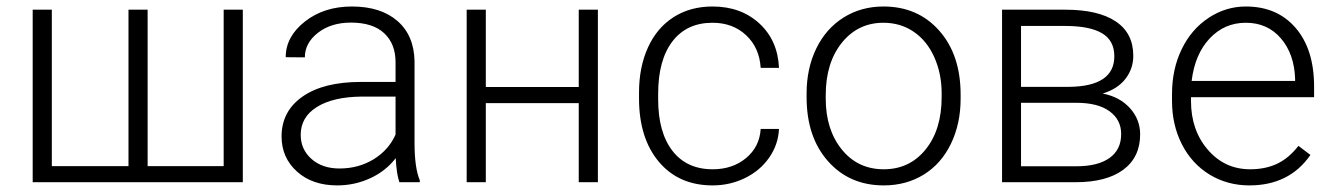

<svg xmlns="http://www.w3.org/2000/svg" viewBox="-20 -558 4082 588"><path d="M138.7 -528.3V-49.3H373.5V-528.3H432.1V-49.3H665V-528.3H723.6V0H80.1V-528.3Z M1203.1 0Q1194.3 -24.9 1191.9 -73.7Q1161.1 -33.7 1113.5 -12Q1065.9 9.8 1012.7 9.8Q936.5 9.8 889.4 -32.7Q842.3 -75.2 842.3 -140.1Q842.3 -217.3 906.5 -262.2Q970.7 -307.1 1085.4 -307.1H1191.4V-367.2Q1191.4 -423.8 1156.5 -456.3Q1121.6 -488.8 1054.7 -488.8Q993.7 -488.8 953.6 -457.5Q913.6 -426.3 913.6 -382.3L855 -382.8Q855 -445.8 913.6 -491.9Q972.2 -538.1 1057.6 -538.1Q1146 -538.1 1197 -493.9Q1248 -449.7 1249.5 -370.6V-120.6Q1249.5 -43.9 1265.6 -5.9V0ZM1019.5 -42Q1078.1 -42 1124.3 -70.3Q1170.4 -98.6 1191.4 -146V-262.2H1086.9Q999.5 -261.2 950.2 -230.2Q900.9 -199.2 900.9 -145Q900.9 -100.6 933.8 -71.3Q966.8 -42 1019.5 -42Z M1811 0H1752.4V-242.2H1467.8V0H1409.2V-528.3H1467.8V-291.5H1752.4V-528.3H1811Z M2162.6 -39.6Q2223.6 -39.6 2264.9 -74Q2306.2 -108.4 2309.6 -163.1H2365.7Q2363.3 -114.7 2335.4 -75Q2307.6 -35.2 2261.5 -12.7Q2215.3 9.8 2162.6 9.8Q2058.6 9.8 1997.8 -62.5Q1937 -134.8 1937 -256.8V-274.4Q1937 -352.5 1964.4 -412.6Q1991.7 -472.7 2042.7 -505.4Q2093.8 -538.1 2162.1 -538.1Q2249 -538.1 2305.4 -486.3Q2361.8 -434.6 2365.7 -350.1H2309.6Q2305.7 -412.1 2264.9 -450.2Q2224.1 -488.3 2162.1 -488.3Q2083 -488.3 2039.3 -431.2Q1995.6 -374 1995.6 -271V-253.9Q1995.6 -152.8 2039.3 -96.2Q2083 -39.6 2162.6 -39.6Z M2450.2 -272Q2450.2 -348.1 2479.7 -409.2Q2509.3 -470.2 2563.2 -504.2Q2617.2 -538.1 2685.5 -538.1Q2791 -538.1 2856.4 -464.1Q2921.9 -390.1 2921.9 -268.1V-255.9Q2921.9 -179.2 2892.3 -117.9Q2862.8 -56.6 2809.1 -23.4Q2755.4 9.8 2686.5 9.8Q2581.5 9.8 2515.9 -64.2Q2450.2 -138.2 2450.2 -260.3ZM2508.8 -255.9Q2508.8 -161.1 2557.9 -100.3Q2606.9 -39.6 2686.5 -39.6Q2765.6 -39.6 2814.7 -100.3Q2863.8 -161.1 2863.8 -260.7V-272Q2863.8 -332.5 2841.3 -382.8Q2818.8 -433.1 2778.3 -460.7Q2737.8 -488.3 2685.5 -488.3Q2607.4 -488.3 2558.1 -427Q2508.8 -365.7 2508.8 -266.6Z M3048.8 0V-528.3H3242.7Q3343.3 -528.3 3397 -492.4Q3450.7 -456.5 3450.7 -387.2Q3450.7 -347.7 3426.8 -316.7Q3402.8 -285.6 3356.9 -271.5Q3408.7 -261.7 3440.2 -227.1Q3471.7 -192.4 3471.7 -146.5Q3471.7 -76.7 3420.2 -38.3Q3368.7 0 3274.4 0ZM3106.9 -243.2V-48.8H3276.4Q3342.3 -48.8 3377.9 -74.2Q3413.6 -99.6 3413.6 -147.5Q3413.6 -191.4 3377.9 -217.3Q3342.3 -243.2 3276.4 -243.2ZM3106.9 -292H3254.9Q3392.6 -293.9 3392.6 -385.7Q3392.6 -434.1 3354.7 -456.3Q3316.9 -478.5 3242.7 -478.5H3106.9Z M3806.2 9.8Q3738.8 9.8 3684.3 -23.4Q3629.9 -56.6 3599.6 -116Q3569.3 -175.3 3569.3 -249V-270Q3569.3 -346.2 3598.9 -407.2Q3628.4 -468.3 3681.2 -503.2Q3733.9 -538.1 3795.4 -538.1Q3891.6 -538.1 3948 -472.4Q4004.4 -406.7 4004.4 -293V-260.3H3627.4V-249Q3627.4 -159.2 3679 -99.4Q3730.5 -39.6 3808.6 -39.6Q3855.5 -39.6 3891.4 -56.6Q3927.2 -73.7 3956.5 -111.3L3993.2 -83.5Q3928.7 9.8 3806.2 9.8ZM3795.4 -488.3Q3729.5 -488.3 3684.3 -439.9Q3639.2 -391.6 3629.4 -310.1H3946.3V-316.4Q3943.8 -392.6 3902.8 -440.4Q3861.8 -488.3 3795.4 -488.3Z"/></svg>

Font: SteelSelectRoboto
Style: Regular
Weight: 300
Designer: Google
Version: Version 2.137; 2017